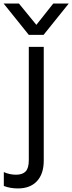

<svg xmlns="http://www.w3.org/2000/svg" viewBox="-72 -804 401 1066"><path d="M-51.8 -784.2H33.2L129.9 -666L223.6 -784.2H309.6L169.9 -610.4H87.9ZM-50.8 151.4Q-18.6 166 17.1 166Q52.7 166 70.3 147.9Q87.9 129.9 87.9 85V-543.9H170.9V87.9Q170.9 161.1 133.3 201.7Q95.7 242.2 27.3 242.2Q-15.6 242.2 -50.8 228.5Z"/></svg>

Font: GenEi M Gothic v2 Regular
Style: Regular
Weight: 400
Version: Version 2.0